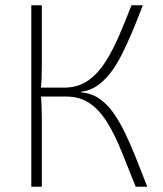

<svg xmlns="http://www.w3.org/2000/svg" viewBox="-20 -710 620 730"><path d="M523 -690Q503 -637 483 -589.5Q463 -542 442.5 -501.5Q422 -461 398.5 -431Q375 -401 348 -383Q321 -365 288 -361V-359Q326 -356 356 -336Q386 -316 410 -282.5Q434 -249 455.5 -204.5Q477 -160 497.5 -108Q518 -56 540 0H496Q467 -72 442 -134.5Q417 -197 388 -244Q359 -291 321.5 -317Q284 -343 230 -343L232 -377Q281 -379 317.5 -405.5Q354 -432 382 -476.5Q410 -521 433.5 -576Q457 -631 480 -690ZM139 -690V-459Q139 -432 138 -409.5Q137 -387 134 -361Q137 -334 138 -309.5Q139 -285 139 -260V0H99V-690ZM263 -377V-343H121V-377Z"/></svg>

Font: Exo 2 ExtraLight
Style: Regular
Weight: 250
Designer: Natanael Gama
Foundry: Natanael Gama
Version: Version 2.010